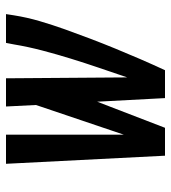

<svg xmlns="http://www.w3.org/2000/svg" viewBox="15 -585 570 640"><g transform="rotate(-90 300.0 -265.0)"><path d="M101 0 74 -530H171V-137L270 -430L265 -530H359L362 -126Q378 -173 394 -220Q410 -267 424.5 -314Q439 -361 451.5 -408.5Q464 -456 472 -504L477 -530H573L569 -504Q562 -460 549.5 -417.5Q537 -375 522 -333Q507 -291 491 -249Q475 -207 458 -165.5Q441 -124 423 -82.5Q405 -41 386 0H293L281 -226L194 0Z"/></g></svg>

Font: Iosevka Curly Slab MdEx
Style: Italic
Weight: 500
Width: 7
Italic angle: -9°
Monospace: yes
Designer: Belleve Invis
Foundry: Belleve Invis
Version: Version 11.0.0; ttfautohint (v1.8.3)